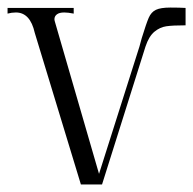

<svg xmlns="http://www.w3.org/2000/svg" viewBox="-50 -488 511 508"><path d="M325 -387Q337 -426 343.5 -441Q350 -456 362.5 -462Q375 -468 401 -468Q425 -468 441 -467V-421Q407 -421 390 -418.5Q373 -416 358.5 -404Q344 -392 335 -365L220 0H164L42 -401Q30 -455 -8 -455Q-19 -455 -30 -452V-467H145V-452Q130 -455 120 -455Q107 -455 100.5 -450Q94 -445 94 -437Q94 -434 96 -428L212 -28L319 -365Z"/></svg>

Font: Viaoda Libre
Style: Regular
Weight: 400
Designer: Gydient
Version: Version 2.000